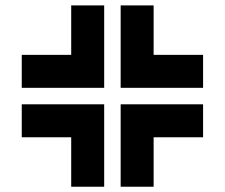

<svg xmlns="http://www.w3.org/2000/svg" viewBox="-20 -708 852 728"><path d="M312.5 -625H375V-562.5H312.5ZM312.5 -562.5H375V-500H312.5ZM312.5 -500H375V-437.5H312.5ZM312.5 -437.5H375V-375H312.5ZM437.5 -625H500V-562.5H437.5ZM437.5 -562.5H500V-500H437.5ZM437.5 -500H500V-437.5H437.5ZM437.5 -437.5H500V-375H437.5ZM312.5 -250H375V-187.5H312.5ZM312.5 -187.5H375V-125H312.5ZM312.5 -125H375V-62.5H312.5ZM312.5 -62.5H375V0H312.5ZM312.5 -312.5H375V-250H312.5ZM437.5 -312.5H500V-250H437.5ZM437.5 -250H500V-187.5H437.5ZM437.5 -187.5H500V-125H437.5ZM437.5 -125H500V-62.5H437.5ZM437.5 -62.5H500V0H437.5ZM312.5 -687.5H375V-625H312.5ZM437.5 -687.5H500V-625H437.5ZM250 -437.5H312.5V-375H250ZM187.5 -437.5H250V-375H187.5ZM125 -437.5H187.5V-375H125ZM62.5 -437.5H125V-375H62.5ZM250 -312.5H312.5V-250H250ZM187.5 -312.5H250V-250H187.5ZM125 -312.5H187.5V-250H125ZM62.5 -312.5H125V-250H62.5ZM500 -437.5H562.5V-375H500ZM562.5 -437.5H625V-375H562.5ZM625 -437.5H687.5V-375H625ZM687.5 -437.5H750V-375H687.5ZM500 -312.5H562.5V-250H500ZM562.5 -312.5H625V-250H562.5ZM625 -312.5H687.5V-250H625ZM687.5 -312.5H750V-250H687.5ZM500 -687.5H562.5V-625H500ZM500 -625H562.5V-562.5H500ZM500 -562.5H562.5V-500H500ZM500 -500H562.5V-437.5H500ZM562.5 -500H625V-437.5H562.5ZM625 -500H687.5V-437.5H625ZM687.5 -500H750V-437.5H687.5ZM687.5 -250H750V-187.5H687.5ZM625 -250H687.5V-187.5H625ZM562.5 -250H625V-187.5H562.5ZM500 -250H562.5V-187.5H500ZM500 -187.5H562.5V-125H500ZM500 -125H562.5V-62.5H500ZM500 -62.5H562.5V0H500ZM250 -62.5H312.5V0H250ZM250 -125H312.5V-62.5H250ZM250 -187.5H312.5V-125H250ZM250 -250H312.5V-187.5H250ZM187.5 -250H250V-187.5H187.5ZM125 -250H187.5V-187.5H125ZM62.5 -250H125V-187.5H62.5ZM62.5 -500H125V-437.5H62.5ZM125 -500H187.5V-437.5H125ZM187.5 -500H250V-437.5H187.5ZM250 -500H312.5V-437.5H250ZM250 -562.5H312.5V-500H250ZM250 -625H312.5V-562.5H250ZM250 -687.5H312.5V-625H250Z"/></svg>

Font: Yarndings 12
Style: Regular
Weight: 400
Designer: Sarah Cadigan-Fried
Version: Version 1.000; ttfautohint (v1.8.4.7-5d5b)